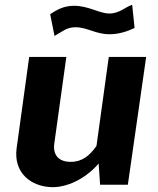

<svg xmlns="http://www.w3.org/2000/svg" viewBox="-20 -766 653 796"><path d="M198 10C255 10 330 -20 389 -88L395 0H510L586 -530H431L380 -161C352 -121 321 -95 273 -95C221 -95 199 -126 205 -170L255 -530H101L49 -152C35 -50 108 9 198 10ZM528 -746C501 -738 475 -710 434 -710C391 -710 348 -742 287 -742C245 -742 216 -726 188 -707L206 -617C239 -635 255 -653 293 -653C342 -653 376 -624 435 -624C475 -624 513 -638 538 -650Z"/></svg>

Font: Cheyenne Sans
Style: Bold Italic
Weight: 700
Italic angle: -8.13011°
Designer: The Public Sans project authors (U.S. Web Design System), Libre Franklin designed by Pablo Impallari and Rodrigo Fuenzal
Foundry: The Cheyenne Sans Project Authors
Version: Version 2.007